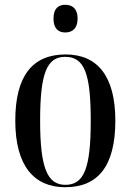

<svg xmlns="http://www.w3.org/2000/svg" viewBox="-20 -774 548 804"><path d="M253 -638C283 -638 305 -655 305 -696C305 -738 283 -754 253 -754C224 -754 204 -738 204 -696C204 -655 224 -638 253 -638ZM253 10C391 10 463 -79 463 -269C463 -455 388 -546 255 -546C115 -546 44 -455 44 -269C44 -80 122 10 253 10ZM254 0C178 0 148 -71 148 -269C148 -467 176 -536 253 -536C333 -536 360 -467 360 -269C360 -72 333 0 254 0Z"/></svg>

Font: Noto Serif Display Condensed Medium
Style: Regular
Weight: 500
Width: 3
Designer: Monotype Design Team
Foundry: Monotype Imaging Inc.
Version: Version 2.009